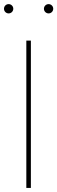

<svg xmlns="http://www.w3.org/2000/svg" viewBox="-48 -928 283 948"><path d="M104.5 -727.5H82V0H104.5ZM191.9 -861.8C204.6 -861.8 214.8 -872.1 214.8 -884.8C214.8 -897.5 204.6 -907.7 191.9 -907.7C179.2 -907.7 168.9 -897.5 168.9 -884.8C168.9 -872.1 179.2 -861.8 191.9 -861.8ZM-5.4 -861.8C7.3 -861.8 17.6 -872.1 17.6 -884.8C17.6 -897.5 7.3 -907.7 -5.4 -907.7C-18.1 -907.7 -28.3 -897.5 -28.3 -884.8C-28.3 -872.1 -18.1 -861.8 -5.4 -861.8Z"/></svg>

Font: Raveo Display Display Thin
Style: Regular
Weight: 100
Designer: Jakub Foglar, Rasmus Andersson (Inter)
Foundry: Jakubfoglar.com
Version: Version 1.100;Glyphs 3.2.3 (3260)